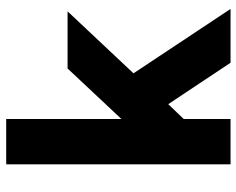

<svg xmlns="http://www.w3.org/2000/svg" viewBox="-94 -688 782 635"><g transform="rotate(-90 297.5 -371.0)"><path d="M221 0H71V-742H221V-361L388 -539H577L372 -321L585 0H407L270 -206L221 -155Z"/></g></svg>

Font: Montserrat_am3
Style: Bold
Weight: 700
Designer: Julieta Ulanovsky
Foundry: Julieta Ulanovsky. Armenina letters added by Vahan Hovhannisyan
Version: Version 2.001